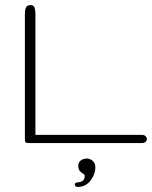

<svg xmlns="http://www.w3.org/2000/svg" viewBox="-20 -564 599 757"><path d="M98.1 0Q83 0 80.6 -2.7Q78.1 -5.4 78.1 -18.1V-512.2Q78.1 -524.9 82.5 -534.4Q86.9 -543.9 101.1 -543.9Q112.8 -543.9 116.2 -533.9Q119.6 -523.9 119.6 -512.2V-32.2H539.1Q548.8 -32.2 554 -27.1Q559.1 -22 559.1 -16.1Q559.1 -9.8 554 -4.9Q548.8 0 539.1 0ZM286.6 172.9Q274.9 172.9 274.9 163.6Q274.9 155.8 285.2 155.3Q314 153.8 314 129.9Q314 124 308.1 121.1Q303.2 118.7 295.9 111.6Q288.6 104.5 288.6 89.8Q288.6 75.7 298.8 68.4Q309.1 61 322.8 61Q334 61 345 69.8Q356 78.6 356 97.2Q356 122.1 337.2 147.5Q318.4 172.9 286.6 172.9Z"/></svg>

Font: Gruppo
Style: Regular
Weight: 400
Designer: Vernon Adams
Foundry: Vernon Adams
Version: Version 1.001; ttfautohint (v1.8.4.7-5d5b);gftools[0.9.28]